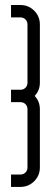

<svg xmlns="http://www.w3.org/2000/svg" viewBox="-20 -734 206 754"><path d="M116.2 -357.4Q136.6 -335.3 136.6 -305.3V-76.2Q136.6 -44.6 114.3 -22.3Q92 0 60.4 0H23.3V-48.7H60.4Q72.1 -48.7 80 -56.6Q87.9 -64.6 87.9 -76.2V-305.3Q87.9 -317 80 -324.9Q72.1 -332.8 60.4 -332.8H23.3V-381.5H60.4Q72.1 -381.5 80 -389.4Q87.9 -397.3 87.9 -409V-638.1Q87.9 -649.7 80 -657.6Q72.1 -665.6 60.4 -665.6H23.3V-714.3H60.4Q92 -714.3 114.3 -692Q136.6 -669.7 136.6 -638.1V-409Q136.6 -379 116.2 -357.4Z"/></svg>

Font: Marapfhont
Style: Book
Weight: 400
Version: Version 0.15